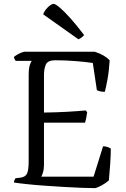

<svg xmlns="http://www.w3.org/2000/svg" viewBox="-20 -971 648 991"><path d="M470 0Q445 0 403.5 -1.5Q362 -3 312 -6Q262 -9 212 -12.5Q162 -16 119.5 -20.5Q77 -25 52 -29Q52 -36 55 -42Q58 -48 60 -51L85 -54Q110 -57 119 -74Q128 -91 128 -140V-582Q128 -618 134 -635.5Q140 -653 144 -657H61Q59 -660 56 -664.5Q53 -669 52 -677Q57 -682 68 -688.5Q79 -695 90.5 -699.5Q102 -704 107 -704H469Q519 -688 546 -660Q543 -606 535 -562.5Q527 -519 521 -497Q506 -497 495 -500Q484 -503 480 -506L459 -646Q426 -651 372 -655.5Q318 -660 265 -660Q226 -660 216.5 -637.5Q207 -615 207 -585V-390Q274 -391 326.5 -394Q379 -397 422 -401L430 -392Q425 -355 419 -338H207V-121Q207 -98 202 -81.5Q197 -65 193 -59H463L512 -216Q526 -216 537 -211.5Q548 -207 552 -204Q552 -173 549 -128Q546 -83 542 -40Q528 -27 505.5 -14.5Q483 -2 470 0ZM385 -768 203 -897Q209 -916 227 -933.5Q245 -951 257 -951Q266 -951 289.5 -931Q313 -911 345.5 -874.5Q378 -838 414 -790Q410 -784 401 -777.5Q392 -771 385 -768Z"/></svg>

Font: Texturina ExtraLight
Style: Regular
Weight: 200
Designer: Guillermo Torres Carreño
Foundry: Omnibus-Type
Version: Version 1.002; ttfautohint (v1.8.3)